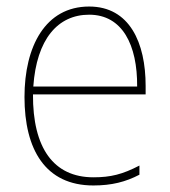

<svg xmlns="http://www.w3.org/2000/svg" viewBox="-20 -558 521 588"><path d="M253 -538C119 -538 55 -416 55 -261C55 -100 119 10 266 10C322 10 365 -1 407 -23V-51C355 -24 319 -15 266 -15C144 -15 80 -105 81 -269H426V-295C426 -427 377 -538 253 -538ZM253 -513C355 -513 401 -420 400 -293H82C92 -438 157 -513 253 -513Z"/></svg>

Font: Noto Sans Sinhala UI SemiCondensed Thin
Style: Regular
Weight: 100
Width: 4
Designer: Jelle Bosma - Monotype Design Team
Foundry: Monotype Imaging Inc.
Version: Version 2.006